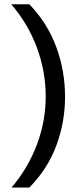

<svg xmlns="http://www.w3.org/2000/svg" viewBox="-20 -717 365 892"><path d="M282.2 -267.6Q282.2 -149.9 241.7 -40.8Q201.2 68.4 116.2 154.3H33.7Q111.3 62.5 151.9 -46.4Q192.4 -155.3 192.4 -268.6Q192.4 -384.3 151.6 -495.1Q110.8 -606 32.2 -697.3H116.2Q201.2 -608.9 241.7 -498Q282.2 -387.2 282.2 -267.6Z"/></svg>

Font: Lunasima
Style: Regular
Weight: 400
Designer: The DocRepair Project, Monotype Design Team
Foundry: Google
Version: Version 2.009